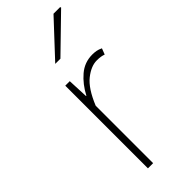

<svg xmlns="http://www.w3.org/2000/svg" viewBox="-237 -752 785 785"><g transform="rotate(-45 155.0 -360.0)"><path d="M96 0V-478H122L126 -388H128Q151 -432 185 -461Q219 -490 264 -490Q276 -490 287 -488Q298 -486 310 -480L300 -454Q291 -457 282.5 -458.5Q274 -460 260 -460Q227 -460 191 -431.5Q155 -403 126 -332V0ZM130 -570 270 -720H308L310 -716L160 -570Z"/></g></svg>

Font: Mada ExtraLight
Style: Regular
Weight: 250
Designer: Khaled Hosny
Version: Version 1.5